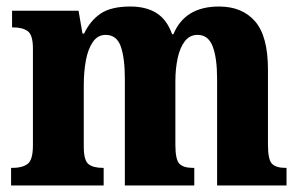

<svg xmlns="http://www.w3.org/2000/svg" viewBox="-20 -569 921 589"><path d="M14 0V-54H19Q48 -54 64.5 -66Q81 -78 81 -123V-420Q81 -462 65 -473.5Q49 -485 20 -485H17V-536H221L233 -466H238Q257 -506 289 -527.5Q321 -549 380 -549Q428 -549 460 -529Q492 -509 508 -464H512Q547 -549 652 -549Q723 -549 762.5 -503.5Q802 -458 802 -356V-125Q802 -79 814.5 -66.5Q827 -54 856 -54H859V0H646V-327Q646 -391 632.5 -426.5Q619 -462 586 -462Q562 -462 547 -442.5Q532 -423 525 -390.5Q518 -358 518 -320V-125Q518 -79 530.5 -66.5Q543 -54 572 -54H576V0H363V-327Q363 -391 350.5 -426.5Q338 -462 304 -462Q280 -462 265 -440.5Q250 -419 243.5 -384Q237 -349 237 -308V-119Q237 -77 251.5 -65.5Q266 -54 296 -54H298V0Z"/></svg>

Font: Noto Serif Thai Condensed ExtraBold
Style: Regular
Weight: 800
Width: 3
Designer: Monotype Design Team
Foundry: Monotype Imaging Inc.
Version: Version 2.002; ttfautohint (v1.8.4.7-5d5b)